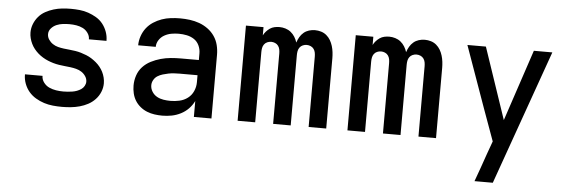

<svg xmlns="http://www.w3.org/2000/svg" viewBox="-48 -679 3097 1045"><g transform="rotate(5 1500.0 -156.5)"><path d="M299 8Q274 8 249 5.5Q224 3 200.5 -4.5Q177 -12 155 -25Q133 -38 117 -57Q101 -76 92 -100Q83 -124 83 -149V-151H179V-150Q179 -131 191.5 -114.5Q204 -98 222 -90Q240 -82 259.5 -79Q279 -76 299 -76Q311 -76 323.5 -77Q336 -78 348.5 -80Q361 -82 373 -86.5Q385 -91 395.5 -98Q406 -105 412.5 -116.5Q419 -128 419 -140Q419 -156 409.5 -170Q400 -184 386.5 -192.5Q373 -201 357.5 -205Q342 -209 326 -211Q310 -213 294.5 -214.5Q279 -216 263 -218.5Q247 -221 231.5 -225.5Q216 -230 201.5 -236Q187 -242 173 -250.5Q159 -259 147 -269.5Q135 -280 125 -292.5Q115 -305 108 -319.5Q101 -334 97 -349.5Q93 -365 93 -381Q93 -405 102 -427.5Q111 -450 126.5 -468Q142 -486 163 -497.5Q184 -509 207 -516Q230 -523 253.5 -525.5Q277 -528 301 -528Q325 -528 349.5 -525.5Q374 -523 397 -515Q420 -507 441 -494.5Q462 -482 477 -463Q492 -444 500.5 -420.5Q509 -397 509 -373V-371H413V-372Q413 -390 401.5 -406Q390 -422 373.5 -430Q357 -438 338.5 -441Q320 -444 301 -444Q283 -444 265.5 -442Q248 -440 231 -433Q214 -426 201.5 -412Q189 -398 189 -380Q189 -364 198 -350.5Q207 -337 220.5 -328Q234 -319 249.5 -315Q265 -311 281 -309Q297 -307 313 -305.5Q329 -304 345 -301.5Q361 -299 376 -294.5Q391 -290 406 -284Q421 -278 434.5 -269.5Q448 -261 460.5 -250.5Q473 -240 483 -227.5Q493 -215 500 -201Q507 -187 511 -171Q515 -155 515 -139Q515 -115 505.5 -92Q496 -69 479 -51Q462 -33 440.5 -21.5Q419 -10 395.5 -3.5Q372 3 347.5 5.5Q323 8 299 8Z M847 8Q826 8 804.5 5Q783 2 763 -6Q743 -14 726 -28Q709 -42 698 -60Q687 -78 682 -99Q677 -120 677 -142Q677 -170 686 -197Q695 -224 714 -244.5Q733 -265 758.5 -278Q784 -291 811 -298.5Q838 -306 865.5 -308.5Q893 -311 921 -311H1019V-348Q1019 -370 1009.5 -390.5Q1000 -411 982 -423Q964 -435 942 -439.5Q920 -444 898 -444Q878 -444 858 -440.5Q838 -437 820 -427Q802 -417 790.5 -399.5Q779 -382 779 -362H683Q683 -387 691.5 -412Q700 -437 715.5 -457Q731 -477 752.5 -491Q774 -505 798 -513.5Q822 -522 847.5 -525Q873 -528 898 -528Q925 -528 951.5 -524.5Q978 -521 1003 -512Q1028 -503 1050 -487Q1072 -471 1087 -449Q1102 -427 1108.5 -401Q1115 -375 1115 -348V0H1019V-87Q1007 -63 989 -44.5Q971 -26 947.5 -14Q924 -2 898.5 3Q873 8 847 8ZM884 -76Q909 -76 933.5 -81.5Q958 -87 978 -102Q998 -117 1008.5 -140.5Q1019 -164 1019 -189V-228H921Q906 -228 890.5 -227Q875 -226 860 -223Q845 -220 830 -215.5Q815 -211 802 -203Q789 -195 781 -181Q773 -167 773 -152Q773 -133 783.5 -116.5Q794 -100 810.5 -91Q827 -82 846 -79Q865 -76 884 -76Z M1258 0V-520H1354V-475Q1360 -487 1369 -497Q1378 -507 1389 -514.5Q1400 -522 1413.5 -525Q1427 -528 1441 -528Q1457 -528 1473.5 -523Q1490 -518 1503 -507.5Q1516 -497 1525 -482.5Q1534 -468 1539 -452Q1544 -468 1552.5 -482.5Q1561 -497 1573.5 -507.5Q1586 -518 1602 -523Q1618 -528 1635 -528Q1652 -528 1668.5 -523Q1685 -518 1698 -507Q1711 -496 1719.5 -481.5Q1728 -467 1733 -450.5Q1738 -434 1740 -417Q1742 -400 1742 -384V0H1646V-384Q1646 -395 1644 -406Q1642 -417 1635.5 -426Q1629 -435 1618.5 -439.5Q1608 -444 1597 -444Q1586 -444 1575.5 -439.5Q1565 -435 1558.5 -426Q1552 -417 1550 -406Q1548 -395 1548 -384V0H1452V-384Q1452 -395 1450 -406Q1448 -417 1441.5 -426Q1435 -435 1424.5 -439.5Q1414 -444 1403 -444Q1392 -444 1381.5 -439.5Q1371 -435 1364.5 -426Q1358 -417 1356 -406Q1354 -395 1354 -384V0Z M1858 0V-520H1954V-475Q1960 -487 1969 -497Q1978 -507 1989 -514.5Q2000 -522 2013.5 -525Q2027 -528 2041 -528Q2057 -528 2073.5 -523Q2090 -518 2103 -507.5Q2116 -497 2125 -482.5Q2134 -468 2139 -452Q2144 -468 2152.5 -482.5Q2161 -497 2173.5 -507.5Q2186 -518 2202 -523Q2218 -528 2235 -528Q2252 -528 2268.5 -523Q2285 -518 2298 -507Q2311 -496 2319.5 -481.5Q2328 -467 2333 -450.5Q2338 -434 2340 -417Q2342 -400 2342 -384V0H2246V-384Q2246 -395 2244 -406Q2242 -417 2235.5 -426Q2229 -435 2218.5 -439.5Q2208 -444 2197 -444Q2186 -444 2175.5 -439.5Q2165 -435 2158.5 -426Q2152 -417 2150 -406Q2148 -395 2148 -384V0H2052V-384Q2052 -395 2050 -406Q2048 -417 2041.5 -426Q2035 -435 2024.5 -439.5Q2014 -444 2003 -444Q1992 -444 1981.5 -439.5Q1971 -435 1964.5 -426Q1958 -417 1956 -406Q1954 -395 1954 -384V0Z M2571 215Q2585 177 2598.5 139Q2612 101 2625 63L2651 -9L2588 -183L2468 -520H2569L2701 -130L2831 -520H2932L2671 215Z"/></g></svg>

Font: Iosevka Fixed Medium Extended
Style: Regular
Weight: 500
Width: 7
Monospace: yes
Designer: Belleve Invis
Foundry: Belleve Invis
Version: Version 24.1.1; ttfautohint (v1.8.4)